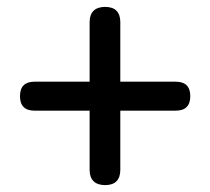

<svg xmlns="http://www.w3.org/2000/svg" viewBox="-20 -650 610 557"><path d="M329 -521V-586C329 -615 314 -630 285 -630C256 -630 240 -615 240 -586V-413H80C52 -413 38 -399 38 -371C38 -343 52 -329 80 -329H240V-157C240 -128 256 -113 285 -113C314 -113 329 -128 329 -157V-329H430H490C518 -329 532 -343 532 -371C532 -399 518 -413 490 -413H329Z"/></svg>

Font: GenSenRounded2 TW M
Style: Regular
Weight: 500
Version: Version 2.100;PS 2.1;hotconv 16.6.51;makeotf.lib2.5.65220 DE